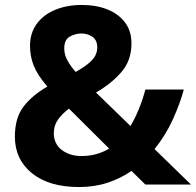

<svg xmlns="http://www.w3.org/2000/svg" viewBox="-20 -744 790 774"><path d="M310 -724Q368 -724 413 -706Q458 -688 484 -653.5Q510 -619 510 -569Q510 -500 469 -453Q428 -406 367 -371L506 -236Q526 -270 541 -307.5Q556 -345 566 -383H721Q706 -327 677 -263Q648 -199 603 -143L750 0H566L510 -55Q467 -25 414 -7.5Q361 10 299 10Q177 10 108.5 -46Q40 -102 40 -193Q40 -269 75 -314.5Q110 -360 171 -395Q132 -440 116.5 -478Q101 -516 101 -559Q101 -610 127.5 -647Q154 -684 201.5 -704Q249 -724 310 -724ZM309 -609Q284 -609 261.5 -596.5Q239 -584 239 -549Q239 -524 251.5 -501Q264 -478 285 -454Q327 -477 349.5 -500Q372 -523 372 -553Q372 -583 352 -596Q332 -609 309 -609ZM258 -306Q230 -285 213.5 -261.5Q197 -238 197 -207Q197 -164 229 -139.5Q261 -115 309 -115Q341 -115 369 -123Q397 -131 420 -145Z"/></svg>

Font: Noto Sans Bamum
Style: Bold
Weight: 700
Designer: Monotype Design Team
Foundry: Monotype Imaging Inc.
Version: Version 2.002; ttfautohint (v1.8.4.7-5d5b)